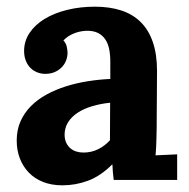

<svg xmlns="http://www.w3.org/2000/svg" viewBox="-20 -536 564 572"><path d="M308.1 -230Q279.8 -227.1 254.9 -219.7Q230 -212.4 211.7 -200.4Q193.4 -188.5 182.9 -171.9Q172.4 -155.3 172.4 -133.8Q172.9 -119.6 177.7 -109.9Q182.6 -100.1 190.2 -93.8Q197.8 -87.4 207.8 -84.5Q217.8 -81.5 228.5 -81.5Q252 -81.5 272 -91.3Q292 -101.1 307.6 -118.2ZM51.8 -384.3Q51.8 -413.6 68.1 -438Q84.5 -462.4 113 -479.7Q141.6 -497.1 180.2 -506.6Q218.8 -516.1 262.7 -516.1Q306.6 -516.1 341.1 -504.9Q375.5 -493.7 399.2 -470.2Q422.9 -446.8 435.3 -410.6Q447.8 -374.5 447.8 -324.7Q447.8 -299.3 447.5 -280Q447.3 -260.7 447.3 -242.9Q447.3 -225.1 447 -205.6Q446.8 -186 446.8 -160.6Q446.8 -153.3 446.5 -143.1Q446.3 -132.8 446 -121.1Q445.8 -109.4 445.1 -96.9Q444.3 -84.5 443.4 -73.2L507.8 -76.2V0H318.8Q316.9 -14.2 316.2 -23.7Q315.4 -33.2 314.9 -45.9H314Q279.8 -11.7 242.7 2.2Q205.6 16.1 166 16.1Q133.8 16.1 108.4 6.1Q83 -3.9 65.7 -22Q48.3 -40 39.1 -64.2Q29.8 -88.4 29.8 -117.2Q29.8 -148.9 41 -174.3Q52.2 -199.7 72 -219.7Q91.8 -239.7 118.7 -254.4Q145.5 -269 176.5 -278.8Q207.5 -288.6 241.2 -293.9Q274.9 -299.3 308.6 -300.8V-353Q308.6 -373 305.2 -389.9Q301.8 -406.7 293.5 -418.9Q285.2 -431.2 271.5 -438Q257.8 -444.8 237.3 -444.3Q216.8 -443.4 199.2 -436Q181.6 -428.7 168.9 -415.5Q176.8 -407.2 179 -396.5Q181.2 -385.7 181.2 -378.4Q181.2 -367.7 177.2 -356.7Q173.3 -345.7 165 -336.7Q156.7 -327.6 144 -321.8Q131.3 -315.9 113.8 -315.9Q99.1 -316.4 87.4 -322Q75.7 -327.6 67.9 -336.7Q60.1 -345.7 55.9 -357.9Q51.8 -370.1 51.8 -384.3Z"/></svg>

Font: Parastoo FD
Style: Bold-FD
Weight: 700
Foundry: Saber Rastikerdar (saber.rastikerdar@gmail.com)
Version: Version 2.0.1